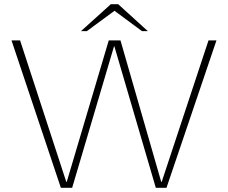

<svg xmlns="http://www.w3.org/2000/svg" viewBox="-20 -893 1090 918"><path d="M271 5 35 -700H76L297 -23H299L500 -700H556L751 -23H753L977 -700H1015L776 5H725L527 -671H525L325 5ZM367 -744 510 -873H545L535 -847L395 -744ZM659 -744 520 -847 510 -873H545L687 -744Z"/></svg>

Font: REM Thin
Style: Regular
Weight: 250
Designer: Octavio Pardo
Foundry: Ashler Design
Version: Version 1.005;gftools[0.9.28]